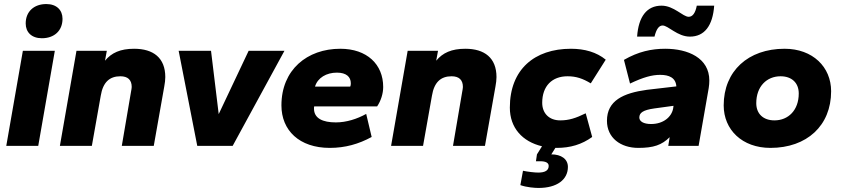

<svg xmlns="http://www.w3.org/2000/svg" viewBox="-20 -721 4158 949"><path d="M169 0 251 -470H93L11 0ZM187 -532C248 -532 289 -569 289 -628C289 -671 260 -701 209 -701C148 -701 107 -664 107 -605C107 -562 136 -532 187 -532Z M740 0 792 -294C795 -311 797 -325 797 -340C797 -435 738 -480 643 -480C575 -480 531 -460 499 -421L508 -470H358L276 0H434L478 -248C489 -315 522 -344 575 -344C612 -344 631 -326 631 -291C631 -284 629 -277 628 -270L582 0Z M1130 0 1386 -470H1209L1061 -157L1023 -470H863L955 0Z M1610 10C1686 10 1753 -9 1817 -44L1790 -158C1745 -133 1692 -116 1640 -116C1575 -116 1532 -136 1532 -184C1532 -189 1532 -192 1533 -195H1844C1863 -223 1874 -259 1874 -291C1874 -403 1794 -480 1662 -480C1498 -480 1371 -376 1371 -200C1371 -77 1459 10 1610 10ZM1645 -362C1692 -362 1714 -341 1714 -309C1714 -302 1713 -297 1711 -293H1537C1550 -337 1594 -362 1645 -362Z M2377 0 2429 -294C2432 -311 2434 -325 2434 -340C2434 -435 2375 -480 2280 -480C2212 -480 2168 -460 2136 -421L2145 -470H1995L1913 0H2071L2115 -248C2126 -315 2159 -344 2212 -344C2249 -344 2268 -326 2268 -291C2268 -284 2266 -277 2265 -270L2219 0Z M2642 208C2733 208 2787 167 2787 104C2787 65 2754 42 2705 42L2725 10H2732C2799 10 2856 -7 2907 -44L2875 -161C2826 -137 2792 -126 2749 -126C2694 -126 2660 -161 2660 -213C2660 -296 2709 -344 2785 -344C2828 -344 2860 -333 2900 -309L2974 -426C2929 -463 2870 -480 2802 -480C2622 -480 2500 -378 2500 -189C2500 -89 2562 -21 2659 2L2634 42L2629 76H2650C2678 76 2692 84 2692 99C2692 121 2675 132 2640 132C2623 132 2588 128 2565 123L2552 194C2583 205 2623 208 2642 208Z M3135 10C3210 10 3251 -4 3290 -43L3283 0H3433L3483 -286C3485 -299 3486 -311 3486 -323C3486 -435 3380 -480 3268 -480C3200 -480 3135 -466 3064 -425L3094 -308C3159 -339 3202 -351 3243 -351C3287 -351 3320 -337 3323 -294L3177 -277C3061 -261 2980 -224 2980 -124C2980 -40 3047 10 3135 10ZM3390 -540C3462 -540 3503 -594 3510 -693H3424C3417 -656 3403 -638 3384 -638C3355 -638 3311 -693 3250 -693C3177 -693 3136 -639 3129 -540H3215C3224 -577 3237 -595 3255 -595C3283 -595 3328 -540 3390 -540ZM3198 -108C3161 -108 3140 -121 3140 -140C3140 -163 3157 -177 3214 -185L3309 -198L3307 -184C3299 -143 3259 -108 3198 -108Z M3788 10C3968 10 4088 -100 4088 -270C4088 -390 3997 -480 3858 -480C3678 -480 3557 -370 3557 -200C3557 -80 3648 10 3788 10ZM3808 -126C3753 -126 3718 -158 3718 -211C3718 -294 3770 -344 3838 -344C3893 -344 3928 -312 3928 -259C3928 -176 3876 -126 3808 -126Z"/></svg>

Font: Celebes ExtraBold
Style: Italic
Weight: 800
Italic angle: -10°
Designer: Anugrah Pasau
Foundry: Lafontype
Version: Version 1.000